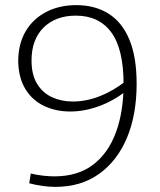

<svg xmlns="http://www.w3.org/2000/svg" viewBox="-20 -722 623 749"><path d="M471 -406 472 -367Q422 -328 365.5 -307.5Q309 -287 254 -287Q198 -287 152.5 -308.5Q107 -330 80 -373Q53 -416 51 -481Q51 -550 79.5 -599Q108 -648 159.5 -675Q211 -702 278 -702Q350 -702 403 -669Q456 -636 484.5 -568Q513 -500 513 -395Q513 -275 475.5 -185Q438 -95 367 -44Q296 7 196 7Q148 7 94 -7L100 -45Q126 -39 149.5 -36.5Q173 -34 192 -34Q283 -34 342.5 -79Q402 -124 432 -205Q462 -286 462 -394Q462 -531 414 -596Q366 -661 276 -661Q197 -661 150 -614.5Q103 -568 103 -486Q103 -430 125 -394.5Q147 -359 183.5 -342.5Q220 -326 264 -326Q317 -326 370 -347Q423 -368 471 -406Z"/></svg>

Font: Bitter Thin Light
Style: Regular
Weight: 300
Version: Version 2.002